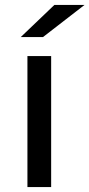

<svg xmlns="http://www.w3.org/2000/svg" viewBox="-20 -757 362 777"><path d="M91 0V-530H187V0ZM64 -607 200 -737H322L154 -607Z"/></svg>

Font: MOST Montserrat Medium
Style: Regular
Weight: 500
Designer: Julieta Ulanovsky
Foundry: Julieta Ulanovsky
Version: Version 8.000;March 11, 2024;FontCreator 15.0.0.2926 64-bit